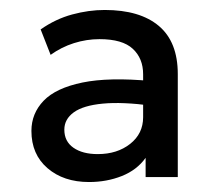

<svg xmlns="http://www.w3.org/2000/svg" viewBox="-20 -716 436 385"><path d="M158.5 -351Q107.5 -351 75.2 -378.8Q43 -406.5 43 -453.5Q43 -488.5 67.5 -514Q92 -539.5 145.2 -550.5Q198.5 -561.5 283.5 -553.5L285 -504Q225 -512 186 -508.2Q147 -504.5 128 -490.8Q109 -477 109 -456Q109 -432.5 127.2 -419.8Q145.5 -407 176 -407Q215 -407 241 -427.5Q267 -448 267 -481V-567Q267 -599 246.2 -618.2Q225.5 -637.5 179.5 -637.5Q153.5 -637.5 128.2 -629.5Q103 -621.5 81.5 -606L61.5 -657Q91.5 -678 124.8 -687Q158 -696 190 -696Q260.5 -696 298.5 -664Q336.5 -632 336.5 -567.5V-361H272V-399.5Q254.5 -375 224.2 -363Q194 -351 158.5 -351Z"/></svg>

Font: Geologica Cursive Light
Style: Regular
Weight: 300
Designer: Sindre Bremnes, Frode Helland
Foundry: Monokrom Skriftforlag AS
Version: Version 1.010;gftools[0.9.28]